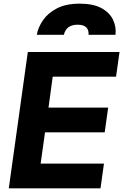

<svg xmlns="http://www.w3.org/2000/svg" viewBox="-20 -1029 673 1049"><path d="M28 0 132 -745H633L614 -610H268L245 -441H571L552 -306H226L202 -135H548L529 0ZM181 -839Q188 -879 214.5 -918Q241 -957 290.5 -983Q340 -1009 415 -1009Q490 -1009 534.5 -984.5Q579 -960 597.5 -921Q616 -882 611 -839H464Q467 -894 404 -894Q342 -894 329 -839Z"/></svg>

Font: Plus Jakarta Sans ExtraBold
Style: Italic
Weight: 800
Italic angle: -8°
Designer: Gumpita Rahayu
Foundry: Tokotype
Version: Version 2.071; ttfautohint (v1.8.4.7-5d5b);gftools[0.9.29]